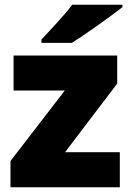

<svg xmlns="http://www.w3.org/2000/svg" viewBox="-20 -786 547 806"><path d="M494 -766H283C250 -721 188 -657 154 -620V-606H282C336 -640 446 -718 494 -756ZM483 0V-147H253L472 -435V-553H37V-406H252L24 -110V0Z"/></svg>

Font: Noto Sans UI Black
Style: Regular
Weight: 900
Designer: Monotype Design Team
Foundry: Monotype Imaging Inc.
Version: Version 1.901